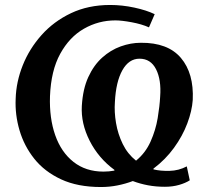

<svg xmlns="http://www.w3.org/2000/svg" viewBox="-20 -736 825 772"><path d="M386 16Q292 16 225.5 -15Q159 -46 118 -97.5Q77 -149 58.5 -212Q40 -275 43 -339Q45 -407 71.5 -473.5Q98 -540 147 -595Q196 -650 265.5 -683Q335 -716 423 -716Q471 -716 520 -705.5Q569 -695 602 -679L579 -626Q550 -639 509.5 -646.5Q469 -654 444 -654Q376 -654 317.5 -620.5Q259 -587 222 -519.5Q185 -452 181 -349Q178 -261 202 -192.5Q226 -124 275.5 -85Q325 -46 396 -46Q407 -46 418 -47Q429 -48 440 -50V-53Q376 -100 340.5 -170Q305 -240 309 -310Q313 -378 335 -426Q357 -474 391 -504.5Q425 -535 465.5 -549.5Q506 -564 546 -564Q655 -565 707.5 -503Q760 -441 755 -334Q752 -290 733 -239.5Q714 -189 679.5 -141.5Q645 -94 597 -58V-55Q625 -48 662 -49Q699 -50 731 -67L743 -11Q726 0 700 7.5Q674 15 643 15Q607 15 575 9Q543 3 514 -8Q485 3 452.5 9.5Q420 16 386 16ZM527 -90Q565 -121 585.5 -167Q606 -213 614 -261Q622 -309 624 -348Q629 -415 607.5 -457.5Q586 -500 541 -500Q498 -500 472 -453.5Q446 -407 442 -326Q439 -286 446.5 -241.5Q454 -197 473.5 -157Q493 -117 527 -90Z"/></svg>

Font: Lora SemiBold
Style: Italic
Weight: 600
Italic angle: -3°
Designer: Olga Karpushina, Alexei Vanyashin (Cyrillic)
Foundry: Cyreal
Version: Version 3.011; ttfautohint (v1.8.4.7-5d5b)